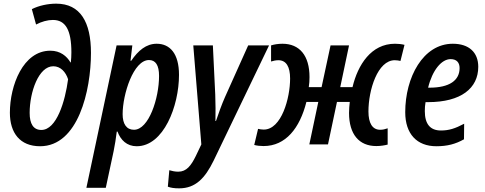

<svg xmlns="http://www.w3.org/2000/svg" viewBox="-20 -789 2650 1049"><path d="M199 10C407 10 477 -294 477 -500C477 -668 419 -769 287 -769C241 -769 191 -758 154 -739L177 -655C207 -671 240 -680 269 -680C338 -680 370 -625 370 -503C370 -485 369 -465 367 -448H365C345 -482 310 -512 255 -512C106 -512 34 -322 34 -173C34 -63 89 10 199 10ZM206 -79C162 -79 142 -113 142 -172C142 -286 191 -427 271 -427C311 -427 339 -396 352 -356C336 -235 289 -79 206 -79Z M712 -80C671 -80 650 -112 650 -165C650 -274 709 -461 794 -461C830 -461 849 -433 849 -374C849 -252 793 -80 712 -80ZM452 237H558L601 36C607 5 614 -34 618 -70H622C639 -24 673 10 727 10C874 10 958 -210 958 -380C958 -497 908 -550 836 -550C779 -550 735 -513 697 -457H693L703 -541H617Z M959 240C1048 240 1100 185 1147 89L1450 -541H1336L1209 -258C1192 -220 1172 -164 1160 -128H1157C1158 -168 1158 -226 1156 -272L1143 -541H1036L1080 0L1050 63C1024 116 999 149 954 149C935 149 919 145 905 141L897 231C913 237 931 240 959 240Z M1420 9C1541 9 1618 -89 1654 -232H1719L1670 0H1772L1821 -232H1891C1889 -213 1887 -192 1887 -172C1887 -55 1942 9 2036 9C2060 9 2082 5 2098 1V-88C2084 -83 2072 -80 2057 -80C2014 -80 1993 -117 1993 -180C1993 -297 2043 -460 2137 -460C2149 -460 2159 -458 2168 -456L2190 -544C2174 -548 2156 -550 2138 -550C2008 -550 1935 -435 1906 -313H1839L1887 -541H1786L1737 -313H1667C1670 -331 1671 -350 1671 -368C1671 -485 1617 -550 1523 -550C1499 -550 1477 -546 1461 -541V-453C1474 -457 1487 -460 1501 -460C1544 -460 1565 -424 1565 -360C1565 -253 1518 -81 1421 -81C1409 -81 1399 -83 1390 -85L1369 3C1384 7 1402 9 1420 9Z M2364 10C2424 10 2469 -2 2515 -28L2516 -113C2467 -87 2433 -76 2389 -76C2330 -76 2301 -112 2301 -182C2301 -198 2302 -215 2305 -231H2319C2499 -231 2593 -307 2593 -424C2593 -503 2542 -550 2454 -550C2291 -550 2194 -366 2194 -176C2194 -57 2258 10 2364 10ZM2319 -310C2342 -405 2392 -466 2442 -466C2475 -466 2491 -447 2491 -417C2491 -350 2436 -310 2327 -310Z"/></svg>

Font: Noto Sans Display SemiCondensed Medium
Style: Italic
Weight: 500
Width: 4
Italic angle: -12°
Designer: Monotype Design Team
Foundry: Monotype Imaging Inc.
Version: Version 1.900